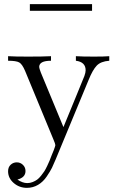

<svg xmlns="http://www.w3.org/2000/svg" viewBox="-20 -701 568 926"><path d="M19 125Q19 105 31.5 93.5Q44 82 61 82Q78 82 90.5 94Q103 106 103 124Q103 155 64 165Q89 182 111 182H112Q125 182 137.5 177Q150 172 159 165.5Q168 159 178 146.5Q188 134 193.5 125.5Q199 117 207.5 99.5Q216 82 219 74Q222 66 229.5 47Q237 28 239 24Q247 3 247 -1Q247 -7 237 -30L101 -359Q87 -392 72.5 -400Q58 -408 19 -408V-430Q51 -428 115 -428Q189 -428 226 -430V-408Q169 -408 169 -378Q169 -372 177 -351L286 -88Q312 -151 346 -234Q381 -318 387 -334.5Q393 -351 393 -362Q393 -402 346 -408V-430Q375 -428 434 -428Q483 -428 507 -430V-408Q466 -405 446.5 -384.5Q427 -364 408 -317L248 69Q238 93 230.5 108.5Q223 124 205.5 150Q188 176 163.5 190.5Q139 205 110 205Q73 205 46 181.5Q19 158 19 125ZM124 -649V-681H424V-649Z"/></svg>

Font: CMU Serif
Style: Roman
Weight: 500
Version: Version 0.7.0